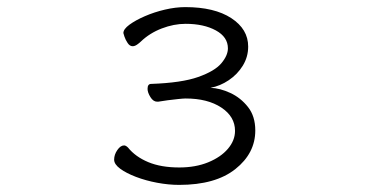

<svg xmlns="http://www.w3.org/2000/svg" viewBox="-20 -504 1040 540"><path d="M422 -218Q411 -218 403 -231Q395 -244 395 -254Q395 -268 405 -268Q491 -271 537.5 -287.5Q584 -304 602.5 -326Q621 -348 621 -368Q621 -400 587 -418.5Q553 -437 502 -437Q469 -437 435 -424Q401 -411 376 -387Q372 -383 365.5 -378.5Q359 -374 353 -374Q345 -374 339 -383Q333 -392 330 -401Q327 -410 327 -411Q327 -422 344 -434.5Q361 -447 387.5 -458.5Q414 -470 444 -477Q474 -484 501 -484Q583 -484 630.5 -453Q678 -422 678 -373Q678 -344 663 -319.5Q648 -295 623.5 -278.5Q599 -262 572 -257Q599 -256 628 -242.5Q657 -229 677.5 -203Q698 -177 698 -137Q698 -73 642 -28.5Q586 16 484 16Q454 16 422 10Q390 4 362.5 -6.5Q335 -17 318 -29.5Q301 -42 301 -55Q301 -69 310 -82Q319 -95 329 -95Q334 -95 340 -89Q361 -63 397 -48Q433 -33 484 -33Q530 -33 565.5 -47.5Q601 -62 621 -85.5Q641 -109 641 -136Q641 -176 602.5 -201.5Q564 -227 502 -227Q496 -227 481.5 -225.5Q467 -224 451.5 -222Q436 -220 425 -218Z"/></svg>

Font: Moon Stars Kai T HW Light
Style: Regular
Weight: 300
Designer: GuiWonder
Version: Version 1.101